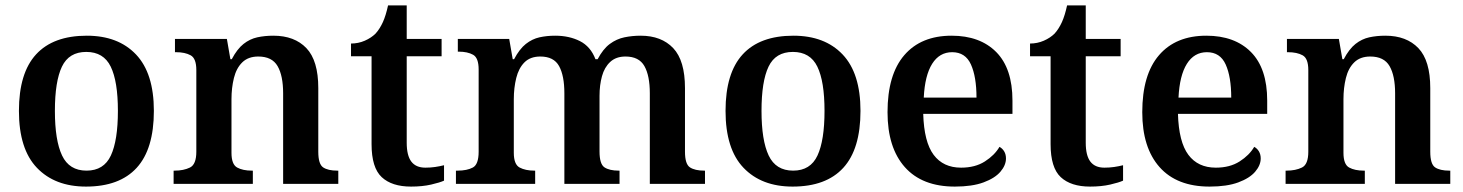

<svg xmlns="http://www.w3.org/2000/svg" viewBox="-20 -680 5410 710"><path d="M298 10Q183 10 116.5 -59.5Q50 -129 50 -270Q50 -410 113.5 -479Q177 -548 301 -548Q417 -548 483 -478.5Q549 -409 549 -270Q549 -129 485.5 -59.5Q422 10 298 10ZM300 -49Q364 -49 390 -105Q416 -161 416 -270Q416 -379 389.5 -433.5Q363 -488 299 -488Q235 -488 209 -433.5Q183 -379 183 -270Q183 -161 209.5 -105Q236 -49 300 -49Z M622 0V-49H626Q659 -49 682.5 -60.5Q706 -72 706 -119V-421Q706 -464 685 -475.5Q664 -487 631 -487H627V-536H819L832 -461H837Q857 -499 880.5 -517.5Q904 -536 931.5 -542Q959 -548 991 -548Q1069 -548 1113 -502Q1157 -456 1157 -354V-119Q1157 -73 1175 -61Q1193 -49 1227 -49H1231V0H1027V-335Q1027 -400 1006.5 -435.5Q986 -471 935 -471Q898 -471 876 -449.5Q854 -428 845 -391.5Q836 -355 836 -313V-115Q836 -72 857 -60.5Q878 -49 911 -49H915V0Z M1500 10Q1429 10 1391.5 -25Q1354 -60 1354 -147V-472H1278V-519Q1305 -519 1329 -529.5Q1353 -540 1369 -556Q1385 -574 1396 -598.5Q1407 -623 1415 -660H1484V-536H1613V-472H1484V-152Q1484 -105 1501 -82.5Q1518 -60 1553 -60Q1572 -60 1589 -62.5Q1606 -65 1622 -69V-12Q1607 -5 1574.5 2.5Q1542 10 1500 10Z M1666 0V-49H1672Q1707 -49 1728.5 -60.5Q1750 -72 1750 -119V-423Q1750 -466 1729.5 -477.5Q1709 -489 1676 -489H1673V-536H1863L1876 -461H1881Q1901 -499 1924.5 -517.5Q1948 -536 1975 -542Q2002 -548 2033 -548Q2085 -548 2124.5 -528Q2164 -508 2182 -461H2190Q2210 -499 2235 -517.5Q2260 -536 2289 -542Q2318 -548 2349 -548Q2426 -548 2469.5 -502Q2513 -456 2513 -354V-119Q2513 -73 2531.5 -61Q2550 -49 2584 -49H2587V0H2383V-335Q2383 -400 2363 -435.5Q2343 -471 2293 -471Q2258 -471 2236.5 -451Q2215 -431 2206 -398Q2197 -365 2197 -326V-120Q2197 -73 2215.5 -61Q2234 -49 2268 -49H2271V0H2067V-335Q2067 -400 2047.5 -435.5Q2028 -471 1978 -471Q1941 -471 1919.5 -449.5Q1898 -428 1889 -391.5Q1880 -355 1880 -313V-115Q1880 -72 1901.5 -60.5Q1923 -49 1956 -49H1959V0Z M2911 10Q2796 10 2729.5 -59.5Q2663 -129 2663 -270Q2663 -410 2726.5 -479Q2790 -548 2914 -548Q3030 -548 3096 -478.5Q3162 -409 3162 -270Q3162 -129 3098.5 -59.5Q3035 10 2911 10ZM2913 -49Q2977 -49 3003 -105Q3029 -161 3029 -270Q3029 -379 3002.5 -433.5Q2976 -488 2912 -488Q2848 -488 2822 -433.5Q2796 -379 2796 -270Q2796 -161 2822.5 -105Q2849 -49 2913 -49Z M3511 10Q3390 10 3326 -62Q3262 -134 3262 -265Q3262 -404 3324 -476Q3386 -548 3499 -548Q3604 -548 3664 -487.5Q3724 -427 3724 -308V-259H3394Q3397 -155 3432.5 -107.5Q3468 -60 3534 -60Q3586 -60 3622 -83Q3658 -106 3676 -137Q3687 -131 3693.5 -120Q3700 -109 3700 -94Q3700 -69 3679.5 -45Q3659 -21 3617 -5.5Q3575 10 3511 10ZM3591 -319Q3591 -396 3570.5 -441.5Q3550 -487 3501 -487Q3454 -487 3427 -444Q3400 -401 3396 -319Z M4011 10Q3940 10 3902.5 -25Q3865 -60 3865 -147V-472H3789V-519Q3816 -519 3840 -529.5Q3864 -540 3880 -556Q3896 -574 3907 -598.5Q3918 -623 3926 -660H3995V-536H4124V-472H3995V-152Q3995 -105 4012 -82.5Q4029 -60 4064 -60Q4083 -60 4100 -62.5Q4117 -65 4133 -69V-12Q4118 -5 4085.5 2.5Q4053 10 4011 10Z M4453 10Q4332 10 4268 -62Q4204 -134 4204 -265Q4204 -404 4266 -476Q4328 -548 4441 -548Q4546 -548 4606 -487.5Q4666 -427 4666 -308V-259H4336Q4339 -155 4374.5 -107.5Q4410 -60 4476 -60Q4528 -60 4564 -83Q4600 -106 4618 -137Q4629 -131 4635.5 -120Q4642 -109 4642 -94Q4642 -69 4621.5 -45Q4601 -21 4559 -5.5Q4517 10 4453 10ZM4533 -319Q4533 -396 4512.5 -441.5Q4492 -487 4443 -487Q4396 -487 4369 -444Q4342 -401 4338 -319Z M4734 0V-49H4738Q4771 -49 4794.5 -60.5Q4818 -72 4818 -119V-421Q4818 -464 4797 -475.5Q4776 -487 4743 -487H4739V-536H4931L4944 -461H4949Q4969 -499 4992.5 -517.5Q5016 -536 5043.5 -542Q5071 -548 5103 -548Q5181 -548 5225 -502Q5269 -456 5269 -354V-119Q5269 -73 5287 -61Q5305 -49 5339 -49H5343V0H5139V-335Q5139 -400 5118.5 -435.5Q5098 -471 5047 -471Q5010 -471 4988 -449.5Q4966 -428 4957 -391.5Q4948 -355 4948 -313V-115Q4948 -72 4969 -60.5Q4990 -49 5023 -49H5027V0Z"/></svg>

Font: Noto Serif Vithkuqi SemiBold
Style: Regular
Weight: 600
Version: Version 1.005